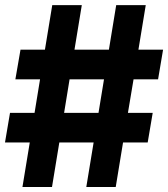

<svg xmlns="http://www.w3.org/2000/svg" viewBox="-21 -748 672 768"><path d="M324.2 0H441.9L471.2 -178.2H569.8L589.8 -296.4H490.7L513.2 -430.7H611.3L631.3 -549.3H532.7L562 -727.5H443.8L414.6 -549.3H276.9L306.2 -727.5H188L158.7 -549.3H61L40.5 -430.7H139.2L117.2 -296.4H19L-1 -178.2H98.1L68.8 0H187L216.3 -178.2H353.5ZM235.4 -296.4 257.3 -430.7H395L373 -296.4Z"/></svg>

Font: Raveo Display
Style: Bold
Weight: 700
Designer: Jakub Foglar, Rasmus Andersson (Inter)
Foundry: Jakubfoglar.com
Version: Version 1.100;Glyphs 3.2.3 (3260)